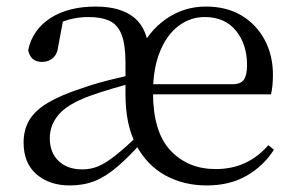

<svg xmlns="http://www.w3.org/2000/svg" viewBox="-20 -551 898 586"><path d="M193 15Q131 15 91.5 -19Q52 -53 52 -116Q52 -155 69.5 -184.5Q87 -214 126.5 -237.5Q166 -261 231 -282Q270 -296 317 -307.5Q364 -319 405 -328V-303Q365 -293 322.5 -280.5Q280 -268 248 -256Q185 -232 158.5 -200.5Q132 -169 132 -129Q132 -85 159 -59.5Q186 -34 231 -34Q258 -34 281 -44Q304 -54 333 -77Q362 -100 404 -140L420 -121H417Q373 -72 338 -42Q303 -12 269 1.5Q235 15 193 15ZM611 15Q541 15 485 -15.5Q429 -46 396 -107.5Q363 -169 363 -263V-359Q363 -415 351 -445.5Q339 -476 314 -487.5Q289 -499 250 -499Q220 -499 191.5 -491.5Q163 -484 130 -464L173 -491L158 -411Q155 -385 141 -373.5Q127 -362 109 -362Q73 -362 66 -398Q79 -460 133.5 -495.5Q188 -531 272 -531Q349 -531 390.5 -496.5Q432 -462 436 -384L403 -387Q431 -454 486 -492.5Q541 -531 608 -531Q672 -531 717.5 -503.5Q763 -476 788 -429Q813 -382 813 -323Q813 -305 811.5 -290Q810 -275 807 -263H398V-294H690Q715 -294 724.5 -308Q734 -322 734 -352Q734 -416 700 -457.5Q666 -499 605 -499Q561 -499 525 -472Q489 -445 468 -393Q447 -341 447 -269Q447 -148 500.5 -91.5Q554 -35 638 -35Q689 -35 729 -54Q769 -73 799 -108L816 -94Q784 -44 732.5 -14.5Q681 15 611 15Z"/></svg>

Font: Noto Serif SC
Style: Regular
Weight: 400
Designer: Ryoko NISHIZUKA 西塚涼子 (kana & ideographs); Frank Grießhammer (Latin, Greek & Cyrillic); Wenlong ZHANG 张文龙 (bopomofo); San
Foundry: Adobe
Version: Version 2.002-H1;hotconv 1.1.0;makeotfexe 2.6.0